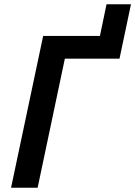

<svg xmlns="http://www.w3.org/2000/svg" viewBox="-20 -883 636 903"><path d="M32 0H157L285 -607H542L596 -863H481L450 -714H183Z"/></svg>

Font: Noto Sans SemiBold
Style: Italic
Weight: 600
Italic angle: -12°
Designer: Monotype Design Team
Foundry: Monotype Imaging Inc.
Version: Version 2.013